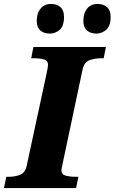

<svg xmlns="http://www.w3.org/2000/svg" viewBox="-44 -952 580 972"><path d="M-24 0 -12 -57H1Q32 -57 57.5 -67Q83 -77 91 -112L194 -590Q197 -605 198 -613Q199 -621 199 -625Q199 -645 179 -651Q159 -657 127 -657H114L125 -714H492L481 -657H468Q435 -657 408.5 -647Q382 -637 374 -600L274 -128Q272 -115 269.5 -105.5Q267 -96 267 -89Q267 -69 288 -63Q309 -57 340 -57H353L341 0ZM444 -782Q414 -782 396 -798Q378 -814 378 -847Q378 -885 397 -908.5Q416 -932 450 -932Q479 -932 497.5 -916Q516 -900 516 -867Q516 -819 493 -800.5Q470 -782 444 -782ZM209 -782Q178 -782 160 -798Q142 -814 142 -847Q142 -885 161.5 -908.5Q181 -932 214 -932Q244 -932 262 -916Q280 -900 280 -867Q280 -819 257.5 -800.5Q235 -782 209 -782Z"/></svg>

Font: Noto Serif ExtraBold
Style: Italic
Weight: 800
Italic angle: -12°
Designer: Monotype Design Team
Foundry: Monotype Imaging Inc.
Version: Version 2.013